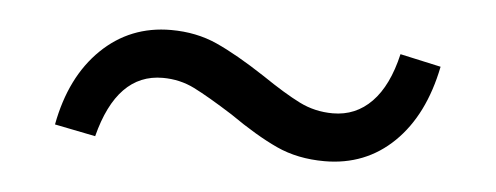

<svg xmlns="http://www.w3.org/2000/svg" viewBox="-27 -346 604 234"><g transform="rotate(5 275.0 -229.5)"><path d="M257 -205Q227 -224 209 -233Q191 -242 170 -242Q114 -242 94 -164L44 -174Q55 -233 90 -267Q125 -301 175 -301Q206 -301 231.5 -289.5Q257 -278 292 -255Q320 -236 339 -226.5Q358 -217 380 -217Q408 -217 427.5 -237Q447 -257 456 -296L506 -285Q494 -225 459.5 -191.5Q425 -158 375 -158Q342 -158 316 -170Q290 -182 257 -205Z"/></g></svg>

Font: Ysabeau Medium
Style: Regular
Weight: 500
Designer: Christian Thalmann (Catharsis Fonts)
Version: Version 0.003